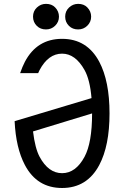

<svg xmlns="http://www.w3.org/2000/svg" viewBox="-20 -938 626 968"><path d="M374 -918.5Q402.8 -918.5 419.9 -900.9Q439.5 -880.9 439.5 -854Q439.5 -827.1 419.9 -808.1Q400.9 -789.6 374 -789.6Q346.2 -789.6 328.1 -807.1Q308.6 -826.2 308.6 -854Q308.6 -881.8 328.1 -900.1Q347.7 -918.5 374 -918.5ZM211.9 -918.5Q240.7 -918.5 257.8 -900.9Q277.3 -880.9 277.3 -854Q277.3 -827.1 257.8 -808.1Q238.8 -789.6 211.9 -789.6Q184.1 -789.6 166 -807.1Q146.5 -826.2 146.5 -854Q146.5 -881.8 166 -900.1Q185.5 -918.5 211.9 -918.5ZM81.5 -569.3Q92.8 -602.1 105.5 -626.5Q166.5 -742.2 293 -742.2Q418.9 -742.2 480.5 -626.5Q532.2 -528.8 532.2 -366.2Q532.2 -203.6 480.5 -106Q418.9 9.8 293 9.8Q166.5 9.8 105.5 -106Q60.1 -191.9 53.7 -327.1L441.4 -443.4Q433.6 -536.1 406.2 -585Q359.9 -667.5 293 -667.5Q223.6 -667.5 179.7 -585Q175.8 -577.6 172.4 -569.3ZM444.3 -366.2 146.5 -275.4Q156.7 -190.4 179.7 -147.5Q224.1 -64.9 293 -64.9Q361.8 -64.9 406.2 -147.5Q444.3 -218.3 444.3 -366.2Z"/></svg>

Font: Consola Mono
Style: Book
Weight: 400
Monospace: yes
Designer: Wojciech Kalinowski "wmk69" (wmk69@o2.pl)
Foundry: Wojciech Kalinowski "wmk69" (wmk69@o2.pl)
Version: Version 2.1.0